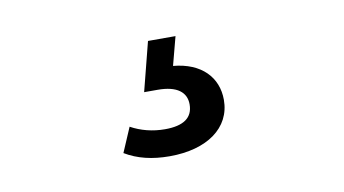

<svg xmlns="http://www.w3.org/2000/svg" viewBox="-39 -81 677 378"><g transform="rotate(-10 300.0 108.5)"><path d="M275 224C350 224 399 189 399 133C399 88 368 55 312 50L327 -7H272L247 91H274C313 91 331 106 331 130C331 157 312 170 275 170C250 170 227 164 207 153L186 202C211 217 240 224 275 224Z"/></g></svg>

Font: Malon Grotesk Med
Style: Regular
Weight: 500
Designer: Julieta Ulanovsky
Foundry: Julieta Ulanovsky
Version: Version 7.200